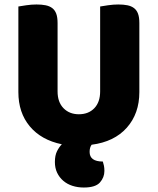

<svg xmlns="http://www.w3.org/2000/svg" viewBox="-20 -635 704 857"><path d="M256 9Q164 -10 113 -71Q62 -132 62 -224V-606Q73 -608 97 -611.5Q121 -615 143 -615Q166 -615 183.5 -611.5Q201 -608 213 -599Q225 -590 231 -574Q237 -558 237 -532V-227Q237 -179 263.5 -152Q290 -125 332 -125Q375 -125 401 -152Q427 -179 427 -227V-606Q438 -608 462 -611.5Q486 -615 508 -615Q531 -615 548.5 -611.5Q566 -608 578 -599Q590 -590 596 -574Q602 -558 602 -532V-224Q602 -128 546 -65Q490 -2 389 11Q380 23 380 43Q380 86 439 86Q442 95 444 105Q446 115 446 128Q446 157 426 179.5Q406 202 354 202Q327 202 303.5 194.5Q280 187 262.5 172Q245 157 235 136Q225 115 225 88Q225 59 234.5 40Q244 21 256 9Z"/></svg>

Font: Baloo Cyrillic
Style: Regular
Weight: 400
Designer: Ek Type, Denis Ignatov
Foundry: Ek Type
Version: Version 1.50 July 26, 2019